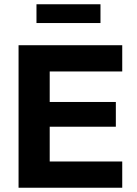

<svg xmlns="http://www.w3.org/2000/svg" viewBox="-20 -880 640 900"><path d="M67 0ZM67 0V-668H553V-545H213V-402H523V-286H213V-123H553V0ZM151 -772V-860H451V-772Z"/></svg>

Font: Gantari
Style: Bold
Weight: 700
Designer: Anugrah Pasau
Foundry: Lafontype
Version: Version 1.000; ttfautohint (v1.6)